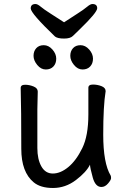

<svg xmlns="http://www.w3.org/2000/svg" viewBox="-20 -912 630 956"><path d="M485 19Q455 19 442 -27.5Q429 -74 428 -92Q410 -55 358 -15.5Q306 24 244 24Q182 24 148 -4Q86 -55 86 -171Q86 -368 83 -474Q83 -490 105 -490Q126 -490 147 -481.5Q168 -473 168 -456L166 -368V-175Q166 -119 186 -83.5Q206 -48 243 -48Q281 -48 320 -80Q359 -112 389.5 -174Q420 -236 420 -342V-475Q420 -491 443 -491Q465 -491 485.5 -483Q506 -475 506 -458Q494 -385 494 -242Q494 -99 531 -38Q533 -34 533 -25Q533 -16 518 1.5Q503 19 485 19ZM208 -566Q184 -566 165.5 -588.5Q147 -611 147 -634Q147 -657 160.5 -672Q174 -687 198 -687Q222 -687 241 -665.5Q260 -644 260 -620Q260 -596 246 -581Q232 -566 208 -566ZM391 -566Q367 -566 348.5 -588.5Q330 -611 330 -634Q330 -657 343.5 -672Q357 -687 381 -687Q405 -687 424 -665.5Q443 -644 443 -620Q443 -596 429 -581Q415 -566 391 -566ZM299 -720Q267 -720 254 -730Q133 -846 133 -870Q133 -892 157 -892Q167 -892 183 -878.5Q199 -865 233 -843.5Q267 -822 299 -801Q331 -822 364.5 -843.5Q398 -865 414 -878.5Q430 -892 440 -892Q464 -892 464 -871Q464 -850 376 -765Q356 -746 343 -733Q330 -720 299 -720Z"/></svg>

Font: LXGW WenKai TC
Style: Bold
Weight: 700
Designer: LXGW / Fontworks Inc.
Foundry: LXGW / Fontworks Inc.
Version: Version 1.330;April 28, 2024